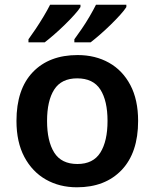

<svg xmlns="http://www.w3.org/2000/svg" viewBox="-20 -786 657 816"><path d="M567 -272Q567 -137 497 -63.5Q427 10 307 10Q233 10 175 -23Q117 -56 83.5 -119Q50 -182 50 -272Q50 -407 119.5 -479.5Q189 -552 310 -552Q385 -552 443 -519.5Q501 -487 534 -424.5Q567 -362 567 -272ZM180 -272Q180 -186 210.5 -137.5Q241 -89 309 -89Q376 -89 406.5 -137.5Q437 -186 437 -272Q437 -358 406.5 -405.5Q376 -453 308 -453Q241 -453 210.5 -405.5Q180 -358 180 -272ZM517 -756Q509 -743 491 -723Q473 -703 450.5 -681Q428 -659 405 -639Q382 -619 365 -606H296V-619Q310 -638 327.5 -663.5Q345 -689 361 -716.5Q377 -744 388 -766H517ZM322 -756Q314 -743 296 -723Q278 -703 255.5 -681Q233 -659 210 -639Q187 -619 170 -606H101V-619Q115 -638 132 -663.5Q149 -689 165.5 -716.5Q182 -744 193 -766H322Z"/></svg>

Font: Noto Sans Canadian Aboriginal SemiBold
Style: Regular
Weight: 600
Designer: Monotype Design Team, Typotheque's Kevin King
Foundry: Monotype Imaging Inc.
Version: Version 2.004; ttfautohint (v1.8.4.7-5d5b)